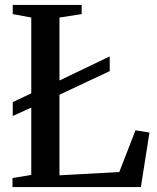

<svg xmlns="http://www.w3.org/2000/svg" viewBox="-20 -763 642 783"><path d="M31 0V-37L107.5 -49.5V-691.5L32 -705.5V-743H313V-705.5L222.5 -691.5V-48L466.5 -61.5L532.5 -231.5L589.5 -222.5L554.5 0ZM32 -290V-346.5L135 -395.5L172 -410.5L427.5 -533V-473L171 -352.5L135 -336.5Z"/></svg>

Font: Merriweather 72pt Medium
Style: Regular
Weight: 500
Version: Version 2.100